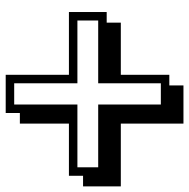

<svg xmlns="http://www.w3.org/2000/svg" viewBox="-32 -598 654 663"><g transform="rotate(-90 294.5 -266.0)"><path d="M368.2 -354.5H585V-224.1H548.3V-175.3H368.2V-7.8H331.5V41H199.7V-175.3H-17.1V-305.7H19.5V-354.5H199.7V-523.9H236.3V-572.8H368.2ZM338.9 -543.5H265.6V-325.2H48.8V-253.4H265.6V-37.1H338.9V-253.4H555.7V-325.2H338.9Z"/></g></svg>

Font: XB Kayhan Sayeh
Style: Regular
Weight: 700
Designer: Behnam
Foundry: Irmug
Version: Version 7.300 2009